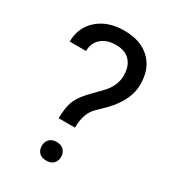

<svg xmlns="http://www.w3.org/2000/svg" viewBox="-177 -818 826 919"><g transform="rotate(30 236.0 -358.0)"><path d="M174.3 -200.2Q175.3 -258.3 187.5 -292Q199.7 -325.7 237.3 -366.7L301.3 -432.6Q342.3 -479 342.3 -532.2Q342.3 -583.5 315.4 -612.5Q288.6 -641.6 237.3 -641.6Q187.5 -641.6 157.2 -615.2Q127 -588.9 127 -544.4H36.6Q37.6 -623.5 93 -672.1Q148.4 -720.7 237.3 -720.7Q329.6 -720.7 381.1 -671.1Q432.6 -621.6 432.6 -535.2Q432.6 -449.7 353.5 -366.7L300.3 -314Q264.6 -274.4 264.6 -200.2ZM170.4 -45.4Q170.4 -67.4 183.8 -82.3Q197.3 -97.2 223.6 -97.2Q250 -97.2 263.7 -82.3Q277.3 -67.4 277.3 -45.4Q277.3 -23.4 263.7 -9Q250 5.4 223.6 5.4Q197.3 5.4 183.8 -9Q170.4 -23.4 170.4 -45.4Z"/></g></svg>

Font: Roboto-o
Style: o-Regular
Weight: 400
Designer: Google
Version: Version 2.134; 2016; ttfautohint (v1.6)